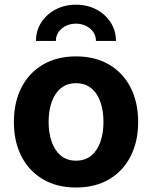

<svg xmlns="http://www.w3.org/2000/svg" viewBox="-20 -795 653 825"><path d="M306.7 10.7Q224.6 10.7 164.6 -24.6Q104.6 -59.9 72.1 -123.3Q39.7 -186.6 39.7 -270.6Q39.7 -355.2 72.1 -418.7Q104.6 -482.2 164.6 -517.4Q224.6 -552.7 306.7 -552.7Q389.1 -552.7 448.9 -517.4Q508.7 -482.2 541.2 -418.7Q573.6 -355.2 573.6 -270.6Q573.6 -186.6 541.2 -123.3Q508.7 -59.9 448.9 -24.6Q389.1 10.7 306.7 10.7ZM306.7 -104.6Q345.8 -104.6 372.1 -126.3Q398.4 -148.1 411.5 -185.8Q424.6 -223.5 424.6 -271.1Q424.6 -319.2 411.5 -356.8Q398.4 -394.3 372.1 -415.9Q345.8 -437.5 306.7 -437.5Q267.6 -437.5 241.4 -415.9Q215.2 -394.3 202.1 -356.9Q188.9 -319.5 188.9 -271.1Q188.9 -223.5 202.1 -185.8Q215.2 -148.1 241.4 -126.3Q267.6 -104.6 306.7 -104.6ZM306.4 -774.8Q355.7 -774.8 394.4 -754.1Q433.1 -733.4 455.7 -698.3Q478.3 -663.1 478.3 -619.1H392.2Q392.2 -651.3 367 -672.3Q341.7 -693.3 306.3 -693.3Q270.9 -693.3 245.5 -672.3Q220.1 -651.3 220.1 -619.1H134.6Q134.6 -663.1 157.1 -698.3Q179.6 -733.4 218.5 -754.1Q257.4 -774.8 306.4 -774.8Z"/></svg>

Font: Atlassian Sans
Style: Regular
Weight: 400
Designer: Rasmus Andersson
Foundry: Modifications by Atlassian Pty Ltd, manufactured by rsms
Version: Version 4.001;git-9221beed3